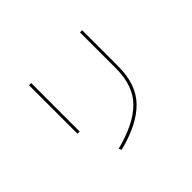

<svg xmlns="http://www.w3.org/2000/svg" viewBox="-152 -1033 1305 1305"><g transform="rotate(-45 500.0 -380.5)"><path d="M356 -18Q546 -66 637.5 -158Q729 -250 729 -416V-763H750V-415Q750 -241 654.5 -144Q559 -47 365 2ZM251 -288H230V-754H251Z"/></g></svg>

Font: IBM Plex Sans JP Thin
Style: Regular
Weight: 100
Designer: Mike Abbink; Paul van der Laan; Pieter van Rosmalen; Wujin Sim; Yejin Wi; Jinhee Kim; Boomi Park; Yona Kim; Kichan Ma
Foundry: Sandoll Inc.
Version: Version 1.001